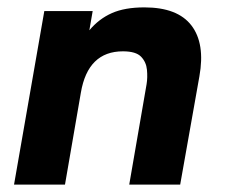

<svg xmlns="http://www.w3.org/2000/svg" viewBox="-20 -500 610 520"><path d="M18 0 100 -470H231L222 -418Q248 -449 283 -464.5Q318 -480 371 -480Q461 -480 498.5 -431Q536 -382 520 -293L468 0H330L377 -272Q380 -290 378 -311Q376 -332 362 -346.5Q348 -361 313 -361Q218 -361 199 -249L156 0Z"/></svg>

Font: Gantari
Style: Bold Italic
Weight: 700
Italic angle: -10°
Designer: Anugrah Pasau
Foundry: Lafontype
Version: Version 1.000; ttfautohint (v1.8.4.7-5d5b)